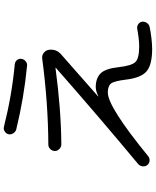

<svg xmlns="http://www.w3.org/2000/svg" viewBox="78 -891 844 1040"><g transform="rotate(-90 500.0 -371.0)"><path d="M334 -771.5Q504.9 -728.5 672.9 -712.9Q686.5 -710.9 694.8 -700.7Q703.1 -690.4 701.2 -676.8Q699.2 -663.1 688 -653.8Q676.8 -644.5 663.1 -646.5Q490.2 -663.1 318.4 -705.1Q305.7 -709 297.9 -721.2Q290 -733.4 293 -747.1Q295.9 -759.8 308.1 -767.6Q320.3 -775.4 334 -771.5ZM173.8 9.8Q163.1 18.6 148.9 17.1Q134.8 15.6 126 4.9Q117.2 -5.9 119.1 -21Q121.1 -36.1 131.8 -44.9Q386.7 -256.8 652.3 -490.2Q653.3 -490.2 653.3 -492.2H650.4Q424.8 -461.9 237.3 -460.9Q223.6 -460.9 212.9 -471.7Q202.1 -482.4 202.1 -496.1Q202.1 -509.8 212.4 -520.5Q222.7 -531.2 237.3 -531.2Q460 -532.2 704.1 -564.5Q719.7 -566.4 733.4 -556.2Q747.1 -545.9 750 -529.3Q755.9 -489.3 726.6 -462.9Q585 -338.9 498 -261.7V-260.7H500Q523.4 -273.4 547.9 -274.4Q595.7 -274.4 622.1 -248.5Q648.4 -222.7 656.2 -150.4Q664.1 -79.1 684.6 -59.1Q705.1 -39.1 768.6 -39.1Q806.6 -39.1 864.3 -49.8Q877.9 -51.8 889.2 -43.9Q900.4 -36.1 902.3 -23.4Q904.3 -9.8 896 2.4Q887.7 14.6 874 17.6Q810.5 30.3 755.9 31.2Q669.9 31.2 634.3 1.5Q598.6 -28.3 588.9 -109.4Q581.1 -174.8 567.4 -191.9Q553.7 -209 518.6 -209Q441.4 -209 173.8 9.8Z"/></g></svg>

Font: Rounded Mgen+ 2m regular
Style: Regular
Weight: 400
Designer: [Source Han Sans]
Ryoko NISHIZUKA  (kana & ideographs); Paul D. Hunt (Latin, Greek & Cyrillic); Wenlong ZHANG  (bopomofo
Version: Version 1.059.20150602